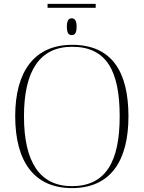

<svg xmlns="http://www.w3.org/2000/svg" viewBox="-20 -955 738 985"><path d="M224 -915H471V-935H224ZM348 -775C363 -775 373 -784 373 -818C373 -851 363 -861 348 -861C333 -861 323 -851 323 -818C323 -784 333 -775 348 -775ZM349 10C551 10 639 -135 639 -358C639 -588 553 -725 350 -725C157 -725 58 -589 58 -359C58 -128 154 10 349 10ZM349 0C184 0 103 -124 103 -358C103 -592 184 -715 350 -715C526 -715 594 -592 594 -358C594 -125 522 0 349 0Z"/></svg>

Font: Noto Serif Display ExtraLight
Style: Regular
Weight: 200
Designer: Monotype Design Team
Foundry: Monotype Imaging Inc.
Version: Version 2.009